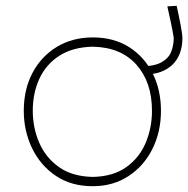

<svg xmlns="http://www.w3.org/2000/svg" viewBox="-20 -633 649 662"><path d="M300 9Q225 9 171.8 -27.2Q118.5 -63.5 90.2 -122.8Q62 -182 62 -251Q62 -325 92.2 -382Q122.5 -439 176.2 -471.5Q230 -504 300 -504Q372 -504 424.8 -470.8Q477.5 -437.5 506.2 -380.2Q535 -323 535 -251Q535 -178.5 505.5 -119.5Q476 -60.5 423 -25.8Q370 9 300 9ZM300 -23Q370.5 -24.5 415.8 -57Q461 -89.5 482.5 -141Q504 -192.5 504 -251Q504 -349.5 450.5 -409.8Q397 -470 300 -472Q231 -470.5 185 -441Q139 -411.5 116 -362Q93 -312.5 93 -251Q93 -192.5 115.2 -141Q137.5 -89.5 183.2 -57Q229 -24.5 300 -23ZM477 -376 462 -404Q511 -404 536.2 -418Q561.5 -432 570.2 -454.5Q579 -477 579 -503Q575.5 -525 569.2 -555.2Q563 -585.5 557 -611L589 -613Q596.5 -580 602.8 -546.8Q609 -513.5 609 -503Q609 -442.5 573.8 -409.2Q538.5 -376 477 -376Z"/></svg>

Font: Commissioner Loud Thin
Style: Regular
Weight: 100
Designer: Kostas Bartsokas
Foundry: Kostas Bartsokas
Version: Version 1.000; ttfautohint (v1.8.3)